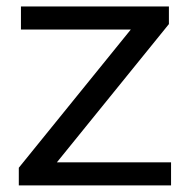

<svg xmlns="http://www.w3.org/2000/svg" viewBox="-20 -562 571 582"><path d="M37 0V-53.5L376.5 -472.5H43.5V-542.5H492V-489L152.5 -70H498.5V0Z"/></svg>

Font: Encode Sans Exp
Style: Regular
Weight: 400
Width: 7
Designer: Multiple Designers
Foundry: Impallari Type
Version: Version 3.002; ttfautohint (v1.8.3) -l 8 -r 50 -G 200 -x 14 